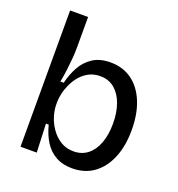

<svg xmlns="http://www.w3.org/2000/svg" viewBox="-129 -803 855 923"><g transform="rotate(20 298.5 -342.0)"><path d="M340 13Q291 13 255.5 -7.5Q220 -28 198 -63.5Q176 -99 164 -146H150L156 0H73V-252V-697H165V-539Q165 -513 162.5 -483.5Q160 -454 156 -422.5Q152 -391 146 -360H163Q174 -406 195 -444Q216 -482 252 -505.5Q288 -529 342 -529Q406 -529 452 -495.5Q498 -462 523 -401Q548 -340 548 -258Q548 -176 523 -115.5Q498 -55 452 -21Q406 13 340 13ZM319 -66Q361 -66 391 -89.5Q421 -113 437 -156Q453 -199 453 -256Q453 -312 437.5 -355.5Q422 -399 392 -424.5Q362 -450 318 -450Q286 -450 261 -437Q236 -424 218 -403Q200 -382 188 -356.5Q176 -331 170.5 -306.5Q165 -282 165 -262V-250Q165 -221 175 -189Q185 -157 205 -129Q225 -101 253.5 -83.5Q282 -66 319 -66Z"/></g></svg>

Font: Bricolage Grotesque 28pt
Style: Regular
Weight: 400
Version: Version 1.001;gftools[0.9.33.dev8+g029e19f]